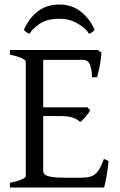

<svg xmlns="http://www.w3.org/2000/svg" viewBox="-20 -839 536 859"><path d="M465.8 -119.1Q461.9 -77.1 455.8 -45.7Q449.7 -14.2 445.8 0H24.4V-21Q57.6 -27.8 76.4 -35.9Q95.2 -43.9 95.2 -50.8V-564Q95.2 -569.8 77.4 -578.6Q59.6 -587.4 24.4 -594.2V-615.2H418L434.1 -603Q433.1 -590.3 431.2 -575.2Q429.2 -560.1 426.3 -544.9Q423.3 -529.8 420.2 -516.1Q417 -502.4 414.1 -493.2H392.1Q391.1 -515.6 387.9 -530.8Q384.8 -545.9 379.9 -554.9Q375 -564 367.9 -567.6Q360.8 -571.3 352.1 -571.3H173.3V-358.9H371.1L383.8 -345.2Q379.9 -338.4 374.3 -330.8Q368.7 -323.2 362.5 -316.2Q356.4 -309.1 350.3 -303Q344.2 -296.9 338.9 -293Q331.5 -300.3 323 -305.2Q314.5 -310.1 303.5 -313.5Q292.5 -316.9 277.6 -318.4Q262.7 -319.8 242.2 -319.8H173.3V-75.2Q173.3 -67.9 176.8 -62.3Q180.2 -56.6 190.9 -52.5Q201.7 -48.3 221.2 -46.1Q240.7 -43.9 272.9 -43.9H335.9Q358.4 -43.9 374.3 -46.4Q390.1 -48.8 402.3 -57.4Q414.6 -65.9 424.6 -82.5Q434.6 -99.1 444.8 -127.9ZM377.9 -688Q366.2 -710.4 329.1 -732.9Q292 -755.4 244.1 -754.9Q191.9 -755.4 158.2 -732.9Q124.5 -710.4 112.3 -688Q104 -690.9 98.1 -694.8Q92.3 -698.7 86.4 -705.6Q101.1 -737.3 118.9 -758.8Q136.7 -780.3 157 -793.7Q177.2 -807.1 199.7 -813Q222.2 -818.8 246.1 -818.8Q268.1 -818.8 290 -813Q312 -807.1 332.3 -793.7Q352.5 -780.3 370.8 -758.8Q389.2 -737.3 403.8 -705.6Q397.9 -698.7 392.1 -694.8Q386.2 -690.9 377.9 -688Z"/></svg>

Font: Akkhara
Style: Regular
Weight: 400
Designer: J. Victor Gaultney
Version: Version 1.00 June 13, 2006, initial release